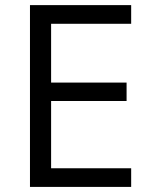

<svg xmlns="http://www.w3.org/2000/svg" viewBox="-20 -734 596 754"><path d="M495.1 0H97.7V-713.9H495.1V-640.6H180.7V-409.7H477.1V-337.4H180.7V-73.2H495.1Z"/></svg>

Font: Open Sans
Style: Regular
Weight: 400
Designer: Monotype Design Team
Foundry: Monotype Imaging Inc.
Version: Version 3.000; ttfautohint (v1.8.4)